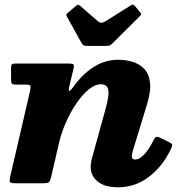

<svg xmlns="http://www.w3.org/2000/svg" viewBox="-20 -796 794 834"><path d="M335.5 -607Q339 -601.5 344 -599Q349 -596.5 360.5 -596.5H439Q450 -596.5 455.5 -598.5Q461 -600.5 467 -606L586 -724.5Q593 -731 593.2 -734Q593.5 -737 588.5 -742.5L566.5 -769.5Q562 -774.5 559 -775.8Q556 -777 548 -772.5L438 -703.5Q427.5 -697 420.2 -697.2Q413 -697.5 405.5 -703.5L328.5 -770.5Q322.5 -775 320 -775.5Q317.5 -776 310 -770.5L276 -741.5Q270 -737 268.5 -733.5Q267 -730 270 -725ZM47.5 -520Q34.5 -520 31.2 -516.2Q28 -512.5 28 -498.5V-451.5Q28 -437.5 31.5 -433Q35 -428.5 50 -428.5H87Q108.5 -428.5 111.5 -424.2Q114.5 -420 111 -403L24.5 -29.5Q20.5 -11 23 -5.5Q25.5 0 50 0H169.5Q187.5 0 192.8 -5Q198 -10 201.5 -24L235 -169.5Q246 -218.5 266.5 -264.8Q287 -311 312.8 -348.2Q338.5 -385.5 365.8 -407.8Q393 -430 418 -430Q439.5 -430 446.8 -415.8Q454 -401.5 450.2 -375.8Q446.5 -350 436.5 -315.5L381.5 -116Q378.5 -106.5 376.2 -94.2Q374 -82 374 -70.5Q374 -32.5 404.2 -7.5Q434.5 17.5 493 17.5Q567.5 17.5 626.8 -27.8Q686 -73 721.5 -147Q728.5 -162 728.2 -167Q728 -172 713 -179L673 -199Q662 -204 656.8 -200.2Q651.5 -196.5 646.5 -186Q625.5 -144 605 -123.5Q584.5 -103 567.5 -103Q552.5 -103 552.5 -118.5Q552.5 -125.5 556.5 -139L618 -341Q636.5 -401 631.5 -439Q626.5 -477 605.2 -498.2Q584 -519.5 554.2 -528Q524.5 -536.5 494 -536.5Q438.5 -536.5 390 -507Q341.5 -477.5 299.5 -420Q284 -399 280.2 -400.8Q276.5 -402.5 281.5 -423L300 -500.5Q303 -512.5 298.8 -516.2Q294.5 -520 279.5 -520Z"/></svg>

Font: Besley ExtraBold
Style: Italic
Weight: 800
Italic angle: -13°
Designer: Owen Earl
Foundry: indestructible type*
Version: Version 2.001